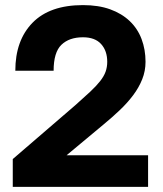

<svg xmlns="http://www.w3.org/2000/svg" viewBox="-20 -732 640 752"><path d="M30 -109 275 -320Q309 -350 333 -372.5Q357 -395 372 -414Q387 -433 393.5 -451Q400 -469 400 -490Q400 -533 376 -559.5Q352 -586 305 -586Q251 -586 220.5 -556.5Q190 -527 190 -455H40Q40 -574 107.5 -643Q175 -712 305 -712Q366 -712 411.5 -695.5Q457 -679 488 -649.5Q519 -620 534.5 -579Q550 -538 550 -490Q550 -454 537 -421.5Q524 -389 501.5 -359Q479 -329 449 -300.5Q419 -272 385 -244L241 -124H560V0H30Z"/></svg>

Font: Golos Text DemiBold
Style: Regular
Weight: 600
Designer: A.Korolkova, Vitaly Kuzmin
Foundry: ParaType Ltd
Version: Version 2.002